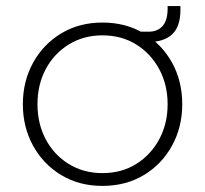

<svg xmlns="http://www.w3.org/2000/svg" viewBox="-20 -597 673 630"><path d="M316 13Q240 13 181 -22.5Q122 -58 88.5 -119Q55 -180 55 -255Q55 -330 88.5 -391Q122 -452 181 -487.5Q240 -523 316 -523Q393 -523 452 -487.5Q511 -452 544.5 -391.5Q578 -331 578 -255Q578 -180 544.5 -119Q511 -58 452 -22.5Q393 13 316 13ZM316 -29Q379 -29 427 -59Q475 -89 502.5 -140Q530 -191 530 -255Q530 -319 502.5 -370Q475 -421 427 -451Q379 -481 316 -481Q254 -481 205.5 -451Q157 -421 130 -370Q103 -319 103 -255Q103 -191 130 -140Q157 -89 205.5 -59Q254 -29 316 -29ZM430 -459V-493H468Q496 -493 512.5 -510.5Q529 -528 530 -565V-577H572V-564Q572 -510 545 -484.5Q518 -459 465 -459Z"/></svg>

Font: MuseoModerno Thin ExtraLight
Style: Regular
Weight: 250
Version: Version 1.002